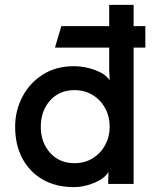

<svg xmlns="http://www.w3.org/2000/svg" viewBox="-20 -753 623 786"><path d="M283 13Q209 13 155 -18Q101 -49 71.5 -104.5Q42 -160 42 -234Q42 -300 71.5 -356.5Q101 -413 155 -447.5Q209 -482 283 -482Q310 -482 340 -475Q370 -468 394 -455Q418 -442 429 -424L427 -467V-558H205L231 -646H427V-733H527V-646H575V-558H527V0H423V-9L424 -49Q408 -22 366 -4.5Q324 13 283 13ZM285 -384Q223 -384 185 -341.5Q147 -299 147 -234Q147 -170 185 -127.5Q223 -85 285 -85Q327 -85 359.5 -105Q392 -125 410.5 -159Q429 -193 429 -234Q429 -276 410.5 -310Q392 -344 359.5 -364Q327 -384 285 -384Z"/></svg>

Font: Kreadon Light
Style: Bold
Weight: 600
Designer: Reiya WATANABE
Foundry: StudioGnu
Version: Version 1.003; ttfautohint (v1.8.4.7-5d5b);gftools[0.9.32]